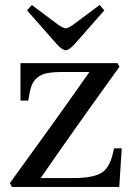

<svg xmlns="http://www.w3.org/2000/svg" viewBox="-20 -740 520 760"><path d="M86.9 -699.2 106 -720.2 209 -643.1Q231 -627.9 240.2 -627.9Q249 -627.9 271 -643.1L374 -720.2L393.1 -699.2L275.9 -565.9Q252.9 -541 240.2 -541Q227.1 -541 204.1 -565.9ZM19 -15.1Q198.2 -261.2 334 -455.1H233.9Q191.9 -455.1 167.7 -450.7Q143.6 -446.3 127.4 -432.6Q111.3 -418.9 104.2 -398.7Q97.2 -378.4 91.8 -341.8H61V-490.2H444.8L453.1 -476.1Q262.2 -211.4 141.1 -35.2H270Q353.5 -35.2 386.2 -58.8Q418.9 -82.5 431.2 -152.8H461.9L452.1 0H26.9Z"/></svg>

Font: Heuristica
Style: Regular
Weight: 400
Version: Version 1.0.2